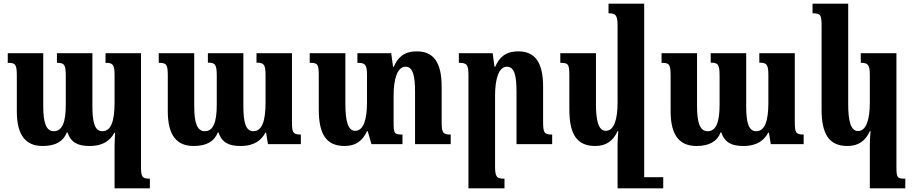

<svg xmlns="http://www.w3.org/2000/svg" viewBox="-20 -780 4944 1039"><path d="M551 -492V-440C590 -440 600 -432 600 -373V-225C600 -125 581 -70 534 -70C493 -70 480 -117 480 -205V-492H288V-440C327 -440 336 -432 336 -369V-213C336 -118 317 -70 271 -70C229 -70 214 -118 214 -205V-492H22V-440C64 -440 71 -432 71 -370V-178C71 -44 122 10 211 10C281 10 323 -15 342 -64H345C364 -8 402 10 464 10C542 10 578 -23 599 -62H603C602 -38 600 -15 600 9V239H791V187C748 187 743 176 743 120V-492Z M1368 -492V-441C1407 -441 1417 -432 1417 -374V-225C1417 -125 1398 -70 1351 -70C1310 -70 1297 -117 1297 -205V-492H1105V-441C1144 -441 1153 -432 1153 -370V-213C1153 -118 1134 -70 1088 -70C1046 -70 1031 -118 1031 -205V-492H839V-440C881 -440 888 -432 888 -370V-178C888 -44 939 10 1028 10C1098 10 1140 -15 1159 -64H1162C1181 -8 1219 10 1281 10C1359 10 1395 -23 1416 -62H1420L1430 0H1608V-52C1565 -52 1560 -63 1560 -119V-492Z M2370 -123V-311C2370 -444 2325 -502 2236 -502C2164 -502 2132 -467 2111 -419H2107L2097 -492H1914V-440C1956 -440 1966 -431 1966 -374V-226C1966 -133 1947 -72 1902 -72C1862 -72 1849 -129 1849 -217V-492H1656V-440C1700 -440 1705 -433 1705 -369V-188C1705 -53 1746 10 1845 10C1905 10 1942 -18 1966 -70H1970L1990 0H2158V-52C2114 -52 2110 -57 2110 -117V-263C2110 -350 2129 -419 2175 -419C2215 -419 2226 -368 2226 -283V0H2419V-52C2377 -52 2370 -60 2370 -123Z M2968 -52C2925 -52 2919 -60 2919 -123V-311C2919 -444 2874 -502 2785 -502C2713 -502 2681 -467 2660 -419H2656L2646 -492H2463V-440C2506 -440 2515 -431 2515 -374V239H2710V187C2668 187 2659 178 2659 120V-263C2659 -350 2678 -419 2723 -419C2765 -419 2775 -368 2775 -283V0H2968Z M3201 10C3261 10 3298 -18 3322 -70H3326C3324 -47 3322 -23 3322 0V239H3569V179H3466V-760H3273V-708C3310 -708 3322 -700 3322 -642V-226C3322 -133 3303 -72 3258 -72C3218 -72 3205 -129 3205 -217V-492H3012V-440C3056 -440 3061 -433 3061 -369V-188C3061 -53 3102 10 3201 10Z M4089 -492V-441C4128 -441 4138 -432 4138 -374V-225C4138 -125 4119 -70 4072 -70C4031 -70 4018 -117 4018 -205V-492H3826V-441C3865 -441 3874 -432 3874 -370V-213C3874 -118 3855 -70 3809 -70C3767 -70 3752 -118 3752 -205V-492H3560V-440C3602 -440 3609 -432 3609 -370V-178C3609 -44 3660 10 3749 10C3819 10 3861 -15 3880 -64H3883C3902 -8 3940 10 4002 10C4080 10 4116 -23 4137 -62H4141L4151 0H4329V-52C4286 -52 4281 -63 4281 -119V-492Z M4687 239H4879V187C4835 187 4831 182 4831 122V-492H4638V-440C4675 -440 4687 -432 4687 -374V-226C4687 -133 4668 -71 4623 -71C4583 -71 4570 -127 4570 -217V-760H4377V-708C4421 -708 4426 -701 4426 -637V-188C4426 -53 4467 10 4566 10C4626 10 4663 -18 4687 -70H4691C4689 -47 4687 -22 4687 0Z"/></svg>

Font: Noto Serif Armenian ExtraCondensed ExtraBold
Style: Regular
Weight: 800
Width: 2
Designer: Monotype Design Team
Foundry: Monotype Imaging Inc.
Version: Version 2.008